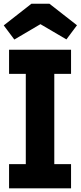

<svg xmlns="http://www.w3.org/2000/svg" viewBox="-24 -1031 441 1051"><path d="M25.6 -626.5V-758.9H364.9V-626.5H273.2V-132.5H364.9V0H25.6V-132.5H117.2V-626.5ZM246.7 -1010.5 397.4 -892.7 339.5 -815.3 197.3 -898.7 54.5 -814.6 -3.5 -892 147.9 -1010.5Z"/></svg>

Font: Hepta Slab ExtraLight
Style: Regular
Weight: 200
Designer: Michael LaGattuta
Foundry: Michael LaGattuta
Version: Version 1.100